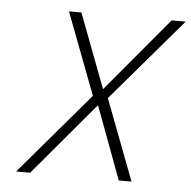

<svg xmlns="http://www.w3.org/2000/svg" viewBox="-43 -543 587 585"><g transform="rotate(5 251.0 -250.0)"><path d="M240 -250 27 0H70L258 -223L341 0H380L286 -247L502 -500H459L269 -273L183 -500H145Z"/></g></svg>

Font: RazerF5 Thin
Style: Italic
Weight: 250
Foundry: Razer Inc.
Version: Version 2